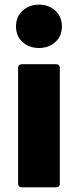

<svg xmlns="http://www.w3.org/2000/svg" viewBox="-20 -808 336 828"><path d="M148 -601Q106 -601 77.5 -626.5Q49 -652 49 -694Q49 -736 77.5 -762Q106 -788 148 -788Q190 -788 218.5 -762Q247 -736 247 -694Q247 -652 218.5 -626.5Q190 -601 148 -601ZM222 0H74Q59 0 58 -16V-516Q58 -530 74 -531H222Q237 -531 238 -516V-16Q238 -1 222 0Z"/></svg>

Font: YamahaIndonesia935. App XBold
Style: Regular
Weight: 800
Designer: Dalton Maag Ltd
Foundry: Dalton Maag Ltd
Version: Version 1.002; January 01, 2024; Regular/Italic